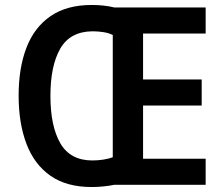

<svg xmlns="http://www.w3.org/2000/svg" viewBox="-20 -837 903 773"><path d="M349 -817Q400 -817 440 -807H808V-702H556V-517H792V-412H556V-198H808V-93H440Q421 -89 397 -86.5Q373 -84 349 -84Q248 -84 183 -129.5Q118 -175 86.5 -258Q55 -341 55 -452Q55 -563 86.5 -645Q118 -727 183.5 -772Q249 -817 349 -817ZM352 -711Q262 -710 222.5 -641Q183 -572 183 -451Q183 -329 223 -260Q263 -191 352 -191Q374 -191 396.5 -194.5Q419 -198 434 -204V-696Q419 -704 397 -707.5Q375 -711 352 -711Z"/></svg>

Font: Noto Sans Telugu UI SemiCondensed SemiBold
Style: Regular
Weight: 600
Width: 4
Designer: Jelle Bosma - Monotype Design Team
Foundry: Monotype Imaging Inc.
Version: Version 2.005; ttfautohint (v1.8.4.7-5d5b)